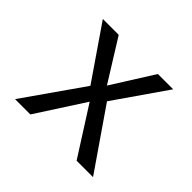

<svg xmlns="http://www.w3.org/2000/svg" viewBox="-129 -707 873 873"><g transform="rotate(45 307.5 -270.0)"><path d="M155.4 0H56.9L256.4 -285.1L81.5 -540H183.6L308.7 -339L435.4 -540H533.8L359.5 -288.7L558.5 0H452.8L305.1 -231.8Z"/></g></svg>

Font: FiraCode Nerd Font Mono
Style: Regular
Weight: 400
Monospace: yes
Designer: Carrois Corporate, Edenspiekermann AG, Nikita Prokopov
Foundry: Carrois Corporate, Edenspiekermann AG, Nikita Prokopov
Version: Version 6.002;Nerd Fonts 3.4.0